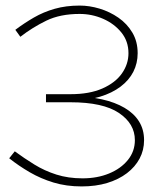

<svg xmlns="http://www.w3.org/2000/svg" viewBox="-20 -655 590 689"><path d="M273 14Q218 14 172 0Q126 -14 86.5 -37Q47 -60 13 -87L33 -112Q67 -87 103.5 -64.5Q140 -42 182.5 -28.5Q225 -15 276 -15Q329 -15 371.5 -32.5Q414 -50 439 -81Q464 -112 464 -152Q464 -211 407 -249.5Q350 -288 233 -288H145V-317H233Q301 -317 347.5 -337.5Q394 -358 417.5 -391.5Q441 -425 441 -464Q441 -507 415.5 -538.5Q390 -570 350 -587.5Q310 -605 266 -605Q196 -605 146.5 -581Q97 -557 53 -523L35 -548Q67 -572 101.5 -592Q136 -612 176.5 -623.5Q217 -635 266 -635Q301 -635 337.5 -624Q374 -613 405 -591.5Q436 -570 455 -538Q474 -506 474 -464Q474 -428 458.5 -397.5Q443 -367 412.5 -344Q382 -321 339 -308Q296 -295 240 -295V-309Q299 -309 346 -298.5Q393 -288 427 -268Q461 -248 479 -219Q497 -190 497 -152Q497 -116 481 -86Q465 -56 435.5 -33.5Q406 -11 365 1.5Q324 14 273 14Z"/></svg>

Font: BioRhyme ExtraBold ExtraLight
Style: Regular
Weight: 250
Version: Version 1.600;gftools[0.9.33]